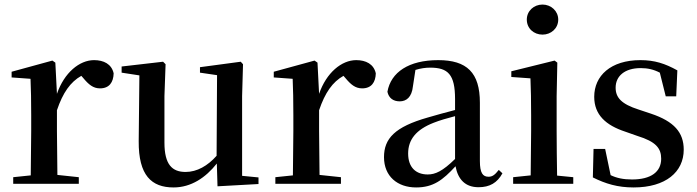

<svg xmlns="http://www.w3.org/2000/svg" viewBox="-20 -807 3062 843"><path d="M114 0H326V-29L232 -39L230 -232V-323C256 -400 289 -447 337 -474L345 -465C369 -436 389 -419 419 -419C460 -419 478 -446 479 -485C470 -526 435 -543 393 -543C329 -543 262 -488 230 -395L223 -532L210 -541L31 -492V-467L114 -461C116 -412 117 -369 117 -301V-232L115 -37L38 -29V0Z M935 11 1115 1V-28L1043 -35V-385L1047 -525L1037 -536L858 -512V-488L933 -477L931 -123C892 -79 845 -52 795 -52C736 -52 702 -84 702 -181V-385L707 -525L696 -536L514 -515V-488L592 -476L589 -187C588 -37 645 16 742 16C819 16 883 -27 932 -89Z M1265 0H1477V-29L1383 -39L1381 -232V-323C1407 -400 1440 -447 1488 -474L1496 -465C1520 -436 1540 -419 1570 -419C1611 -419 1629 -446 1630 -485C1621 -526 1586 -543 1544 -543C1480 -543 1413 -488 1381 -395L1374 -532L1361 -541L1182 -492V-467L1265 -461C1267 -412 1268 -369 1268 -301V-232L1266 -37L1189 -29V0Z M2081 15C2130 15 2163 -4 2186 -46L2170 -61C2152 -38 2141 -31 2125 -31C2100 -31 2087 -47 2087 -100V-356C2087 -488 2030 -543 1904 -543C1775 -543 1696 -490 1681 -404C1687 -376 1707 -362 1735 -362C1764 -362 1788 -380 1793 -428L1804 -500C1827 -507 1848 -510 1869 -510C1947 -510 1978 -480 1978 -372V-324C1937 -313 1894 -302 1858 -291C1714 -250 1666 -199 1666 -117C1666 -33 1725 16 1807 16C1882 16 1924 -16 1980 -77C1991 -19 2023 15 2081 15ZM1978 -109C1923 -55 1891 -41 1858 -41C1807 -41 1772 -71 1772 -133C1772 -194 1807 -238 1884 -268C1909 -278 1943 -288 1978 -297Z M2362 -655C2399 -655 2431 -682 2431 -721C2431 -759 2399 -787 2362 -787C2324 -787 2293 -759 2293 -721C2293 -682 2324 -655 2362 -655ZM2309 0H2497V-29L2426 -36C2425 -93 2424 -177 2424 -232V-385L2427 -532L2415 -541L2225 -494V-469L2309 -463C2311 -414 2312 -367 2312 -300V-232L2310 -37L2233 -29V0Z M2762 16C2903 16 2982 -52 2982 -150C2982 -225 2940 -274 2838 -308L2784 -326C2709 -350 2683 -378 2683 -422C2683 -473 2723 -508 2793 -508C2824 -508 2850 -502 2877 -488L2903 -384H2949L2954 -498C2900 -528 2854 -543 2792 -543C2661 -543 2589 -474 2589 -382C2589 -303 2640 -257 2725 -229L2779 -210C2860 -185 2883 -156 2883 -110C2883 -53 2839 -19 2755 -19C2717 -19 2688 -25 2661 -38L2637 -153H2586L2583 -28C2639 0 2692 16 2762 16Z"/></svg>

Font: Noto Serif CJK KR SemiBold
Style: Regular
Weight: 600
Designer: Ryoko NISHIZUKA 西塚涼子 (kana & ideographs); Frank Grießhammer (Latin, Greek & Cyrillic); Wenlong ZHANG 张文龙 (bopomofo); San
Foundry: Adobe
Version: Version 2.001;hotconv 1.1.0;makeotfexe 2.6.0